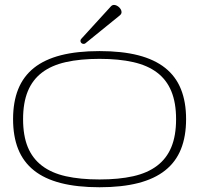

<svg xmlns="http://www.w3.org/2000/svg" viewBox="-20 -766 826 796"><path d="M751.5 -272Q751.5 -200.7 730.2 -147.7Q709 -94.7 664.8 -59.6Q620.6 -24.4 553 -7.1Q485.4 10.3 392.6 10.3Q299.8 10.3 232.2 -7.1Q164.6 -24.4 120.6 -59.6Q76.7 -94.7 55.4 -147.7Q34.2 -200.7 34.2 -272Q34.2 -343.3 55.4 -396.2Q76.7 -449.2 120.6 -484.4Q164.6 -519.5 232.2 -536.9Q299.8 -554.2 392.6 -554.2Q485.4 -554.2 553 -536.9Q620.6 -519.5 664.8 -484.4Q709 -449.2 730.2 -396.2Q751.5 -343.3 751.5 -272ZM75.7 -272Q75.7 -203.6 95.2 -156.2Q114.7 -108.9 154.1 -78.9Q193.4 -48.8 252.9 -35.4Q312.5 -22 392.6 -22Q472.7 -22 532.2 -35.4Q591.8 -48.8 631.3 -78.9Q670.9 -108.9 690.4 -156.2Q710 -203.6 710 -272Q710 -339.8 690.4 -387.5Q670.9 -435.1 631.3 -465.1Q591.8 -495.1 532.2 -508.5Q472.7 -522 392.6 -522Q312.5 -522 252.9 -508.5Q193.4 -495.1 154.1 -465.1Q114.7 -435.1 95.2 -387.5Q75.7 -339.8 75.7 -272ZM440.4 -740.2Q445.8 -745.6 452.6 -745.6Q458 -745.6 463.6 -742.9Q469.2 -740.2 473.6 -736.1Q478 -731.9 481 -726.6Q483.9 -721.2 483.9 -715.8Q483.9 -708 476.6 -702.1L334 -586.4Q331.1 -584 326.7 -584Q321.3 -584 317.4 -587.6Q313.5 -591.3 313.5 -596.7Q313.5 -601.6 317.4 -605.5Z"/></svg>

Font: Gruppo
Style: Regular
Weight: 400
Foundry: Vernon Adams
Version: Version 1.000